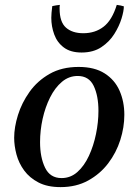

<svg xmlns="http://www.w3.org/2000/svg" viewBox="-20 -754 567 786"><path d="M489 -284Q489 -233 472.5 -181Q456 -129 423 -85.5Q390 -42 341 -15Q292 12 228 12Q174 12 137.5 -7Q101 -26 79 -56Q57 -86 47.5 -121.5Q38 -157 38 -190Q38 -233 53.5 -283Q69 -333 101 -378Q133 -423 183 -451.5Q233 -480 302 -480Q367 -480 408.5 -453.5Q450 -427 469.5 -382.5Q489 -338 489 -284ZM383 -300Q383 -362 363.5 -402.5Q344 -443 298 -443Q262 -443 233.5 -419Q205 -395 185 -355Q165 -315 154.5 -267.5Q144 -220 144 -172Q144 -110 164.5 -67.5Q185 -25 232 -25Q269 -25 297 -50Q325 -75 344 -116Q363 -157 373 -205.5Q383 -254 383 -300ZM225 -734Q224 -728 224 -725.5Q224 -723 224 -719Q224 -664 250 -641Q276 -618 321 -618Q370 -618 404.5 -645Q439 -672 458 -734Q475 -732 487 -728Q487 -709 477.5 -678Q468 -647 448 -615Q428 -583 395 -561Q362 -539 314 -539Q269 -539 241.5 -559.5Q214 -580 202 -613Q190 -646 190 -681Q190 -690 191 -702Q192 -714 194 -729Q202 -731 209.5 -732Q217 -733 225 -734Z"/></svg>

Font: Tiro Gurmukhi
Style: Italic
Weight: 400
Italic angle: -11°
Designer: Gurmukhi: John Hudson & Fiona Ross, assisted by Paul Hanslow. Latin: John Hudson with Paul Hanslow, assisted by Kaja Soj
Foundry: Tiro Typeworks Ltd.
Version: Version 1.52